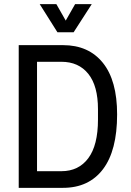

<svg xmlns="http://www.w3.org/2000/svg" viewBox="-20 -903 632 923"><path d="M256 -748 171 -883H251L296 -804L341 -883H421L334 -748ZM70 -686H283Q406 -686 474.5 -601Q543 -516 543 -353Q543 -179 475 -89.5Q407 0 283 0H70ZM158 -80H275Q358 -80 404.5 -142.5Q451 -205 451 -328V-378Q451 -490 404.5 -548Q358 -606 275 -606H158Z"/></svg>

Font: Archivo Narrow
Style: Regular
Weight: 400
Designer: Hector Gatti
Foundry: Omnibus-Type
Version: Version 1.003